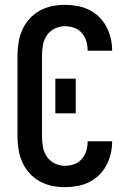

<svg xmlns="http://www.w3.org/2000/svg" viewBox="-20 -763 540 791"><path d="M247 8Q220 8 193.5 2.5Q167 -3 143.5 -16Q120 -29 101.5 -49.5Q83 -70 72 -94.5Q61 -119 56.5 -146Q52 -173 52 -200V-535Q52 -562 56.5 -589Q61 -616 72 -640.5Q83 -665 101.5 -685.5Q120 -706 143.5 -719Q167 -732 193.5 -737.5Q220 -743 247 -743Q273 -743 298 -738.5Q323 -734 346 -723Q369 -712 387.5 -694Q406 -676 418 -653.5Q430 -631 436 -606Q442 -581 442 -556Q442 -556 442 -555.5Q442 -555 442 -554H341Q341 -554 341 -554.5Q341 -555 341 -555Q341 -575 335.5 -593.5Q330 -612 317 -627Q304 -642 285.5 -648.5Q267 -655 247 -655Q226 -655 206 -645.5Q186 -636 173.5 -618Q161 -600 157 -578.5Q153 -557 153 -535V-200Q153 -178 157 -156.5Q161 -135 173.5 -117Q186 -99 206 -89.5Q226 -80 247 -80Q267 -80 285.5 -86.5Q304 -93 317 -108Q330 -123 335.5 -141.5Q341 -160 341 -180Q341 -180 341 -180.5Q341 -181 341 -181H442Q442 -180 442 -179.5Q442 -179 442 -179Q442 -154 436 -129Q430 -104 418 -81.5Q406 -59 387.5 -41Q369 -23 346 -12Q323 -1 298 3.5Q273 8 247 8ZM208 -296V-439H292V-296Z"/></svg>

Font: Iosevka SS04 Semibold
Style: Regular
Weight: 600
Monospace: yes
Designer: Belleve Invis
Foundry: Belleve Invis
Version: Version 19.0.0; ttfautohint (v1.8.4)